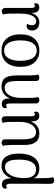

<svg xmlns="http://www.w3.org/2000/svg" viewBox="942 -1712 784 2709"><g transform="rotate(90 1334.5 -358.0)"><path d="M138.5 9.4Q119.8 9.4 106.1 -3.3Q92.4 -16 92.4 -38.5V-406.2Q92.4 -434.6 85.6 -446.1Q78.8 -457.5 64.2 -457.5Q58.7 -457.5 50.7 -455Q42.7 -452.5 37.7 -442.3Q26.3 -457.5 26.3 -474Q26.3 -494.2 41.9 -507Q57.5 -519.7 85.7 -519.7Q124 -519.7 144.2 -492.7Q164.3 -465.7 163.4 -410.8V-345L151.4 -345.3Q161.1 -431.8 199 -476.3Q236.9 -520.8 296 -520.8Q346.5 -520.8 378.7 -494Q410.9 -467.3 410.9 -417.1Q410.9 -384 393.1 -363.1Q375.3 -342.2 352.2 -340.6Q328.2 -340.1 316.7 -351.3Q329.3 -369.7 332.5 -384.2Q335.8 -398.7 335.8 -414.9Q335.8 -446.9 320.7 -461.8Q305.5 -476.6 277.5 -476.6Q251.3 -476.6 226.8 -453.8Q202.2 -431 187 -379.3Q171.8 -327.5 171.8 -241.5Q171.8 -182.1 172.1 -143.1Q172.3 -104.2 173.5 -79.5Q174.7 -54.9 177.3 -38.9Q179.9 -22.8 185.2 -8.8Q179.4 -3.5 167.5 2.7Q155.6 8.9 138.5 9.4Z M694.5 12.9Q586.1 12.9 525.7 -57.5Q465.2 -127.8 465.2 -253.7Q465.2 -380 525.7 -450.4Q586.1 -520.8 694.5 -520.8Q802.8 -520.8 863.3 -450.4Q923.7 -380 923.7 -253.7Q923.7 -127.8 863.3 -57.5Q802.8 12.9 694.5 12.9ZM694.5 -23.4Q764.3 -23.4 801.2 -83.1Q838.2 -142.8 838.2 -253.7Q838.2 -365.1 801.2 -424.8Q764.3 -484.5 694.5 -484.5Q624.7 -484.5 587.5 -424.8Q550.3 -365.1 550.3 -253.7Q550.3 -142.8 587.5 -83.1Q624.7 -23.4 694.5 -23.4Z M1394.2 -520.8Q1413.7 -520.8 1426.7 -508.3Q1439.8 -495.9 1439.8 -472.9L1440.8 -103.4Q1440.8 -75.4 1447.5 -63.9Q1454.3 -52.5 1468.9 -52.5Q1474.5 -52.5 1482.5 -55Q1490.5 -57.5 1495.5 -67.2Q1506.8 -52.1 1506.8 -36Q1506.8 -15.8 1491.2 -3Q1475.6 9.7 1447.5 9.7Q1409.1 9.7 1389.2 -15.8Q1369.2 -41.4 1369.2 -92.4V-162.7L1384.1 -180.8Q1378.2 -120.3 1353.8 -77Q1329.3 -33.7 1290.2 -10.2Q1251 13.4 1200.8 13.4Q1121.4 13.4 1083.2 -34Q1045 -81.3 1044.5 -197.3L1043.9 -395.3Q1043.9 -422.1 1041.5 -451.3Q1039.1 -480.5 1031.5 -502.6Q1039.5 -509.3 1050.5 -515Q1061.4 -520.8 1077.6 -520.8Q1097.6 -520.8 1110.4 -509.3Q1123.2 -497.8 1123.2 -476.2L1123.8 -206.9Q1123.8 -143.6 1133.3 -104.7Q1142.8 -65.7 1164.9 -48.2Q1186.9 -30.8 1224.2 -30.8Q1248.2 -30.8 1272.2 -43.7Q1296.1 -56.5 1316.6 -84.7Q1337.1 -112.8 1349.5 -158.2Q1361.8 -203.5 1361.8 -268.5Q1361.8 -328.9 1361.6 -367.8Q1361.4 -406.8 1360.2 -431.6Q1359 -456.5 1356.1 -472.5Q1353.2 -488.5 1348 -503.1Q1353.8 -508.4 1365.4 -514.6Q1377 -520.8 1394.2 -520.8Z M1668.5 11.2Q1647.5 11.2 1634.4 -1.7Q1621.4 -14.6 1621.4 -36.6V-406.2Q1620.4 -434.6 1614.1 -446.1Q1607.8 -457.5 1593.2 -457.5Q1587.7 -457.5 1579.7 -455Q1571.7 -452.5 1566.7 -442.3Q1555.3 -457.5 1555.3 -474Q1555.3 -494.2 1570.9 -507Q1586.5 -519.7 1614.7 -519.7Q1653.1 -519.7 1673 -494.2Q1692.9 -468.6 1692.9 -417.2V-347.3L1678.1 -328.7Q1683.9 -388.7 1708.7 -431.7Q1733.4 -474.8 1773.5 -497.8Q1813.7 -520.8 1864.8 -520.8Q1947.8 -520.8 1986.8 -468.1Q2025.8 -415.4 2025.8 -312.7V-114.2Q2026.8 -87.9 2029.3 -58.5Q2031.7 -29.1 2039.3 -7.4Q2031.2 0.2 2020.1 5.7Q2008.9 11.2 1993.2 11.2Q1972.6 11.2 1959.5 -0.8Q1946.5 -12.8 1946.5 -33.4V-303.1Q1945.5 -386.8 1922.8 -430.6Q1900.1 -474.3 1841.5 -474.3Q1817.5 -474.3 1792.5 -461.9Q1767.6 -449.5 1746.8 -422.1Q1726.1 -394.7 1713.2 -350.1Q1700.3 -305.5 1700.3 -241.5Q1700.3 -181.2 1700.5 -142Q1700.8 -102.8 1702 -77.9Q1703.2 -53.1 1706 -37Q1708.9 -21 1714.2 -6.9Q1708.4 -1.6 1696.8 4.8Q1685.2 11.2 1668.5 11.2Z M2318.8 12.9Q2265.9 12.9 2232.4 -9.1Q2198.9 -31.1 2180.4 -67.5Q2161.8 -103.8 2154.5 -146.6Q2147.2 -189.3 2147.2 -230.3Q2147.2 -367.1 2201.1 -443.9Q2255 -520.8 2356.9 -520.8Q2408.8 -520.8 2444.2 -500.1Q2479.5 -479.5 2494.6 -440.8L2494.1 -574.9Q2494.1 -613.2 2491.4 -648.5Q2488.8 -683.8 2480.8 -712.2Q2486.5 -717.5 2498.2 -723.9Q2509.8 -730.3 2526.9 -730.3Q2547 -730.3 2560.3 -718.8Q2573.6 -707.3 2573.6 -685.7L2572.6 -105.2Q2572.6 -78.1 2581.3 -66.2Q2590.1 -54.2 2604.5 -54.2Q2610 -54.2 2618.2 -56.8Q2626.5 -59.3 2631 -69Q2636.9 -61.2 2639.7 -52.7Q2642.4 -44.2 2642.4 -37.3Q2642.4 -17.1 2624.7 -4.6Q2607 7.9 2579.8 7.9Q2537.9 7.9 2517.9 -25.7Q2497.8 -59.3 2497.8 -119.6V-209.2L2519.9 -219.8Q2513.5 -169.8 2498.2 -127.5Q2482.9 -85.2 2458.1 -53.7Q2433.2 -22.2 2398.7 -4.6Q2364.2 12.9 2318.8 12.9ZM2339.2 -36.3Q2376.2 -36.3 2404.8 -57.5Q2433.3 -78.6 2453 -115.8Q2472.7 -153 2483 -201.3Q2493.2 -249.7 2493.2 -303.5Q2493.2 -333.8 2488.1 -364.2Q2482.9 -394.5 2469.8 -419.4Q2456.8 -444.3 2432.5 -459.3Q2408.2 -474.3 2369.8 -474.3Q2303.6 -474.3 2268 -413.3Q2232.3 -352.4 2232.3 -232.8Q2232.3 -196.5 2236.1 -161.4Q2239.8 -126.4 2251 -98.2Q2262.2 -70.1 2283.5 -53.2Q2304.8 -36.3 2339.2 -36.3Z"/></g></svg>

Font: Arima Thin
Style: Regular
Weight: 100
Designer: Joana Correia and Natanael Gama
Foundry: NDISCOVER
Version: Version 1.101;gftools[0.9.23]